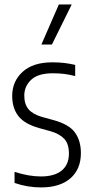

<svg xmlns="http://www.w3.org/2000/svg" viewBox="-20 -828 410 858"><path d="M163.5 9.5Q102 9.5 45 -10.5V-60Q108.5 -39.5 163 -39.5Q223.5 -39.5 255.8 -66Q288 -92.5 288 -141.5Q288 -185.5 267 -207.8Q246 -230 206 -241.5L155.5 -255.5Q89.5 -274 62 -309.5Q34.5 -345 34.5 -399.5Q34.5 -464.5 81 -507Q127.5 -549.5 214.5 -549.5Q243.5 -549.5 268 -546.5Q292.5 -543.5 316 -538V-488Q289 -495 265.8 -497.8Q242.5 -500.5 216 -500.5Q149.5 -500.5 119 -471.2Q88.5 -442 88.5 -401Q88.5 -362 107.8 -339.5Q127 -317 167.5 -305.5L218.5 -291.5Q288.5 -272.5 315 -235.8Q341.5 -199 341.5 -144Q341.5 -72 294.8 -31.2Q248 9.5 163.5 9.5ZM165 -629 243 -808H300.5L212 -629Z"/></svg>

Font: Encode Sans Condensed Light
Style: Regular
Weight: 300
Width: 3
Designer: Multiple Designers
Foundry: Impallari Type
Version: Version 3.000; ttfautohint (v1.8.3) -l 8 -r 50 -G 200 -x 14 